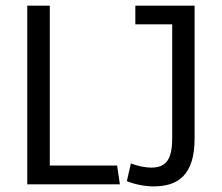

<svg xmlns="http://www.w3.org/2000/svg" viewBox="-20 -647 779 674"><path d="M75.7 0V-627H154.8V-65.9H391.1L400.9 0ZM519.5 7.3Q496.6 7.3 471.4 2.4Q446.3 -2.4 425.3 -11.2L439.5 -73.2Q456.1 -66.9 475.3 -62.7Q494.6 -58.6 511.2 -58.6Q537.1 -58.6 553.2 -68.8Q569.3 -79.1 576.9 -101.6Q584.5 -124 584.5 -160.6V-561.5H455.1V-627H663.1V-161.1Q663.1 -112.8 652.6 -80.1Q642.1 -47.4 622.8 -28.1Q603.5 -8.8 577.4 -0.7Q551.3 7.3 519.5 7.3Z"/></svg>

Font: Anaheim Medium
Style: Regular
Weight: 500
Version: Version 2.001